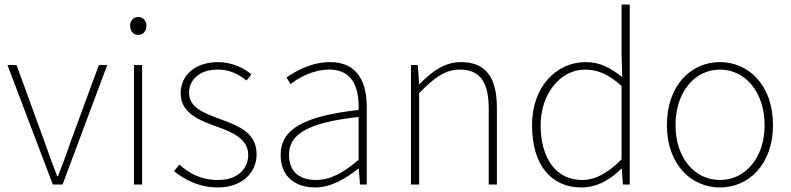

<svg xmlns="http://www.w3.org/2000/svg" viewBox="-20 -814 3489 847"><path d="M213 0H256L453 -527H416L291 -187C274 -136 254 -83 236 -37H232C214 -83 195 -136 177 -187L53 -527H13Z M571 0H607V-527H571ZM590 -660C610 -660 626 -675 626 -701C626 -723 610 -739 590 -739C569 -739 554 -723 554 -701C554 -675 569 -660 590 -660Z M940 13C1051 13 1112 -55 1112 -133C1112 -236 1021 -262 937 -294C874 -318 814 -342 814 -405C814 -457 854 -507 941 -507C996 -507 1033 -485 1068 -459L1089 -486C1052 -518 996 -540 943 -540C834 -540 777 -476 777 -403C777 -312 863 -282 943 -253C1005 -231 1075 -200 1075 -131C1075 -71 1030 -20 942 -20C864 -20 815 -50 771 -88L748 -59C795 -20 861 13 940 13Z M1370 13C1440 13 1506 -26 1560 -70H1563L1568 0H1598V-341C1598 -448 1560 -540 1436 -540C1350 -540 1277 -496 1244 -472L1262 -443C1296 -470 1359 -507 1434 -507C1543 -507 1565 -414 1562 -329C1325 -302 1218 -247 1218 -130C1218 -30 1288 13 1370 13ZM1373 -20C1309 -20 1255 -50 1255 -131C1255 -220 1333 -273 1562 -298V-109C1493 -50 1436 -20 1373 -20Z M1793 0H1829V-403C1896 -472 1944 -507 2009 -507C2099 -507 2136 -450 2136 -334V0H2172V-339C2172 -475 2121 -540 2013 -540C1940 -540 1885 -498 1831 -443H1829L1823 -527H1793Z M2545 13C2618 13 2677 -26 2721 -70H2723L2728 0H2758V-794H2722V-573L2725 -474C2671 -516 2627 -540 2563 -540C2435 -540 2327 -432 2327 -262C2327 -84 2413 13 2545 13ZM2548 -20C2431 -20 2365 -118 2365 -262C2365 -398 2450 -507 2561 -507C2616 -507 2664 -487 2722 -435V-111C2664 -53 2609 -20 2548 -20Z M3156 13C3282 13 3390 -88 3390 -262C3390 -439 3282 -540 3156 -540C3030 -540 2922 -439 2922 -262C2922 -88 3030 13 3156 13ZM3156 -20C3044 -20 2960 -118 2960 -262C2960 -407 3044 -507 3156 -507C3268 -507 3353 -407 3353 -262C3353 -118 3268 -20 3156 -20Z"/></svg>

Font: Source Han Sans JP ExtraLight
Style: Regular
Weight: 250
Designer: Ryoko NISHIZUKA 西塚涼子 (kana, bopomofo & ideographs); Paul D. Hunt (Latin, Greek & Cyrillic); Sandoll Communications 산돌커뮤니
Foundry: Adobe
Version: Version 2.001;hotconv 1.0.107;makeotfexe 2.5.65593